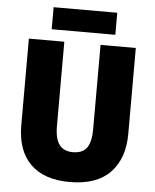

<svg xmlns="http://www.w3.org/2000/svg" viewBox="-59 -938 808 998"><g transform="rotate(5 344.5 -439.0)"><path d="M624 -267Q624 -137 553 -63.5Q482 10 342 10Q208 10 137 -60Q66 -130 66 -263V-714H251V-275Q251 -207 274.5 -176.5Q298 -146 345 -146Q395 -146 417.5 -176.5Q440 -207 440 -276V-714H624ZM512 -888V-773H180V-888Z"/></g></svg>

Font: Noto Sans Hebrew SemiCondensed Black
Style: Regular
Weight: 900
Width: 4
Designer: Ben Nathan
Foundry: Google LLC
Version: Version 3.001; ttfautohint (v1.8.4.7-5d5b)